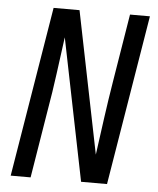

<svg xmlns="http://www.w3.org/2000/svg" viewBox="-53 -780 681 826"><g transform="rotate(5 288.0 -367.5)"><path d="M24 0H110L158 -294Q172 -374 182.5 -453.5Q193 -533 204 -613L328 0H440L561 -735H475L427 -441Q414 -362 403 -282Q392 -202 381 -122L257 -735H145Z"/></g></svg>

Font: Iosevka Sparkle Oblique
Style: Regular
Weight: 400
Italic angle: -9°
Designer: Belleve Invis
Foundry: Belleve Invis
Version: Version 4.5.0; ttfautohint (v1.8.3)